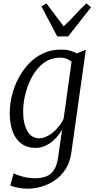

<svg xmlns="http://www.w3.org/2000/svg" viewBox="-20 -856 561 1124"><path d="M397.5 38Q389.5 96 362.8 136.2Q336 176.5 298.8 201.2Q261.5 226 220.8 237.2Q180 248.5 144 248.5Q124 248.5 104 245.8Q84 243 67.2 238.8Q50.5 234.5 40 230L60 158.5Q72.5 165 91.5 171.5Q110.5 178 134.2 182.8Q158 187.5 183.5 187.5Q224.5 187.5 252.8 175.8Q281 164 297.5 136.8Q314 109.5 320.5 63L344 -98.5Q324.5 -64 299.2 -39.8Q274 -15.5 245.8 -2.8Q217.5 10 190 10Q139 10 104.8 -15.5Q70.5 -41 53.8 -87Q37 -133 37 -194.5Q37 -244.5 49.8 -296.8Q62.5 -349 87.5 -397Q112.5 -445 148.5 -483Q184.5 -521 231.5 -543.2Q278.5 -565.5 335 -565.5Q371.5 -565.5 392.5 -558.8Q413.5 -552 430.5 -543.5L482.5 -565ZM399 -494.5Q389.5 -504 372 -511.2Q354.5 -518.5 331 -518.5Q287.5 -518.5 253 -498.5Q218.5 -478.5 192.8 -445Q167 -411.5 150 -370.2Q133 -329 124.2 -286Q115.5 -243 115.5 -204.5Q115.5 -166.5 122 -137.2Q128.5 -108 140.8 -87.5Q153 -67 170.2 -56.8Q187.5 -46.5 209 -46.5Q235 -46.5 262.8 -62.2Q290.5 -78 314.5 -104.5Q338.5 -131 352.5 -161ZM315 -643 222.5 -818.5 252 -836Q277 -802.5 302 -769.2Q327 -736 352.5 -702Q389.5 -735.5 419 -768.8Q448.5 -802 486 -836L513 -813.5L379 -643Z"/></svg>

Font: Merriweather 24pt SemiCondensed Light
Style: Italic
Weight: 300
Width: 4
Italic angle: -7.8°
Designer: Eben Sorkin
Foundry: Eben Sorkin
Version: Version 2.101